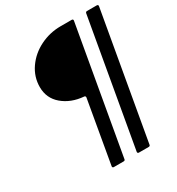

<svg xmlns="http://www.w3.org/2000/svg" viewBox="-203 -890 1040 1128"><g transform="rotate(-30 317.0 -326.5)"><path d="M237 110Q232 110 229.5 107Q227 104 228 99L302 -325V-327Q302 -335 293 -336Q208 -343 151.5 -390.5Q95 -438 95 -514Q95 -583 135 -640.5Q175 -698 240.5 -730.5Q306 -763 380 -763H455Q460 -763 462.5 -760Q465 -757 464 -752L314 101Q313 110 303 110ZM407 110Q402 110 399.5 107Q397 104 398 99L548 -754Q550 -763 559 -763H625Q630 -763 632.5 -760Q635 -757 634 -752L484 101Q483 110 473 110Z"/></g></svg>

Font: Open Sauce Two
Style: Italic
Weight: 400
Italic angle: -10°
Designer: Alfredo Marco Pradil
Foundry: Creative Sauce Fz LLC
Version: Version 1.477